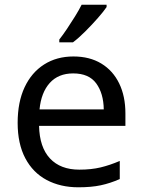

<svg xmlns="http://www.w3.org/2000/svg" viewBox="-20 -786 604 816"><path d="M292 -546Q361 -546 410.5 -516Q460 -486 486.5 -431.5Q513 -377 513 -304V-251H146Q148 -160 192.5 -112.5Q237 -65 317 -65Q368 -65 407.5 -74.5Q447 -84 489 -102V-25Q448 -7 408 1.5Q368 10 313 10Q237 10 178.5 -21Q120 -52 87.5 -113.5Q55 -175 55 -264Q55 -352 84.5 -415Q114 -478 167.5 -512Q221 -546 292 -546ZM291 -474Q228 -474 191.5 -433.5Q155 -393 148 -321H421Q420 -389 389 -431.5Q358 -474 291 -474ZM433 -756Q421 -738 396 -709.5Q371 -681 342.5 -652.5Q314 -624 290 -606H232V-618Q247 -637 264.5 -663Q282 -689 299 -716.5Q316 -744 327 -766H433Z"/></svg>

Font: Noto Sans Soyombo
Style: Regular
Weight: 400
Designer: Monotype Design Team
Foundry: Monotype Imaging Inc.
Version: Version 2.001; ttfautohint (v1.8.4.7-5d5b)